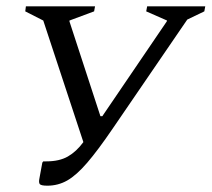

<svg xmlns="http://www.w3.org/2000/svg" viewBox="-20 -580 670 608"><path d="M337 -173Q290 -104 256 -64.5Q222 -25 193 -8.5Q164 8 130 8Q110 8 106 3Q102 -2 105 -16L114 -65L117 -69H127Q168 -69 195 -84.5Q222 -100 244 -130L117 -515L60 -544L62 -560H281L278 -544L200 -515V-512L298 -212H304L508 -512L509 -515L443 -544L446 -560H630L627 -544L573 -518Z"/></svg>

Font: Spectral SC
Style: Italic
Weight: 400
Italic angle: -10°
Designer: Jean-Baptiste Levee
Foundry: Production Type
Version: Version 2.001